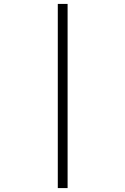

<svg xmlns="http://www.w3.org/2000/svg" viewBox="-20 -850 640 980"><path d="M275 110V-830H325V110Z"/></svg>

Font: JetBrains Mono NL Thin
Style: Regular
Weight: 100
Monospace: yes
Designer: Philipp Nurullin, Konstantin Bulenkov
Foundry: JetBrains
Version: Version 2.305; ttfautohint (v1.8.4.7-5d5b)